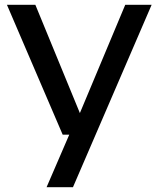

<svg xmlns="http://www.w3.org/2000/svg" viewBox="-20 -564 664 804"><path d="M242.5 0 9 -544H128L314.5 -90.5L504.5 -544H615L285.5 220H175L270 0Z"/></svg>

Font: Encode Sans Exp Md
Style: Regular
Weight: 500
Width: 7
Designer: Multiple Designers
Foundry: Impallari Type
Version: Version 3.002; ttfautohint (v1.8.3) -l 8 -r 50 -G 200 -x 14 